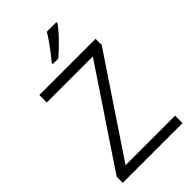

<svg xmlns="http://www.w3.org/2000/svg" viewBox="-279 -1040 1132 1132"><g transform="rotate(-45 287.0 -473.5)"><path d="M535 0H37V-51L439 -652H55V-714H524V-663L122 -62H535ZM430 -938Q420 -923 403 -903Q386 -883 365.5 -862Q345 -841 324.5 -821.5Q304 -802 286 -787H240V-797Q258 -816 278.5 -843Q299 -870 318.5 -897.5Q338 -925 350 -947H430Z"/></g></svg>

Font: Noto Sans Syriac Eastern Light
Style: Regular
Weight: 300
Designer: Patrick Giasson and the Monotype Design Team
Foundry: Monotype Imaging Inc.
Version: Version 3.001